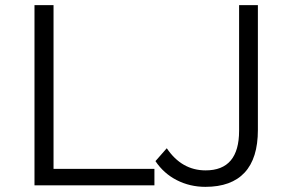

<svg xmlns="http://www.w3.org/2000/svg" viewBox="-20 -720 1130 746"><path d="M114 -700H188V-64H580V0H114ZM584 -94 628 -144Q686 -58 779 -58Q909 -58 909 -212V-636V-700H982V-215Q982 -105 930.5 -49.5Q879 6 778 6Q718 6 667 -20Q616 -46 584 -94Z"/></svg>

Font: Idrija
Style: Regular
Weight: 400
Designer: Julieta Ulanovsky
Foundry: Julieta Ulanovsky
Version: Version 7.200